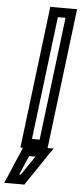

<svg xmlns="http://www.w3.org/2000/svg" viewBox="-80 -751 423 999"><g transform="rotate(5 131.5 -251.5)"><path d="M146 -25H106L185 -668H225L146 -25ZM63 25 60 33 -4 183 -18 215H16H73H87L96 202L197 52L223 15H191L193 0L278 -693L281 -718H256H166H141L138 -693L53 0L50 25H63ZM132 65 64 165H56L99 65H132Z"/></g></svg>

Font: Gamestation Text Outline
Style: Italic
Weight: 400
Designer: Jonas Hecksher
Foundry: Jonas Hecksher, Playtypeª, e-types AS
Version: Version 1.003